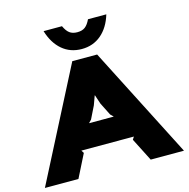

<svg xmlns="http://www.w3.org/2000/svg" viewBox="-145 -1207 1330 1348"><g transform="rotate(-15 520.5 -533.0)"><path d="M432.1 -358.9H611.8L590.8 -379.9L544.9 -471.2L522.9 -537.1H521L497.1 -471.2L452.1 -379.9ZM611.8 -810.1 1025.9 0H784.2L699.2 -167L711.9 -187H330.1L342.8 -167L258.8 0H15.1L431.2 -810.1ZM613.8 -1065.9H747.1Q719.7 -975.1 660.6 -925Q601.6 -875 519 -875Q436 -875 377.2 -925Q318.4 -975.1 291 -1065.9H424.8Q441.4 -1029.3 462.9 -1013.2Q484.4 -997.1 519 -997.1Q554.2 -997.1 575.4 -1013.2Q596.7 -1029.3 613.8 -1065.9Z"/></g></svg>

Font: Sinkin Sans 900 X Black
Style: Regular
Weight: 950
Designer: Keith Bates
Foundry: K-Type
Version: Sinkin Sans (version 1.0)  by Keith Bates   •   © 2014   www